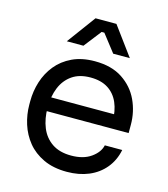

<svg xmlns="http://www.w3.org/2000/svg" viewBox="-115 -850 841 959"><g transform="rotate(15 306.0 -371.0)"><path d="M319 18Q249 18 198 -6Q147 -30 115 -69.5Q83 -109 67.5 -158Q52 -207 52 -258V-276Q52 -328 67.5 -377Q83 -426 115 -465.5Q147 -505 196.5 -528.5Q246 -552 313 -552Q400 -552 456.5 -514.5Q513 -477 540.5 -418Q568 -359 568 -292V-249H94V-321H498L476 -282Q476 -339 458 -380.5Q440 -422 404 -445Q368 -468 313 -468Q256 -468 218.5 -442Q181 -416 162.5 -371Q144 -326 144 -267Q144 -210 162.5 -164.5Q181 -119 220 -92.5Q259 -66 319 -66Q382 -66 421.5 -94Q461 -122 469 -159H559Q548 -104 515 -64Q482 -24 432 -3Q382 18 319 18ZM151 -612 260 -760H368L477 -612H391L321 -702H307L237 -612Z"/></g></svg>

Font: SVN-Sora Variable
Style: Regular
Weight: 400
Designer: Jonathan Barnbrook, Julián Moncada
Foundry: Barnbrook Fonts
Version: Version 2.000 - Viet hoa boi STYLEno.1 Fonts